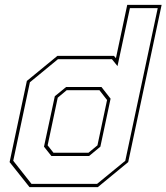

<svg xmlns="http://www.w3.org/2000/svg" viewBox="-20 -770 685 790"><path d="M382.5 0H101.5L19.5 -103L90.5 -437L216 -540H449L457 -530.5L503.5 -750H645L507.5 -103ZM346.5 -128H191.5L161 -166.5L205.5 -374L252 -412H397.5L435 -364L393 -166.5ZM344 -141.5 381 -172 420.5 -358.5 389 -399H254.5L217.5 -368L176 -172L200 -141.5ZM379.5 -13.5 495.5 -108.5 629 -736.5H514.5L463.5 -498L440.5 -526.5H218.5L103 -431.5L34.5 -108.5L109.5 -13.5Z"/></svg>

Font: Tourney Thin Thin
Style: Italic
Weight: 250
Italic angle: -12°
Version: Version 1.015